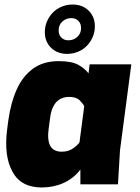

<svg xmlns="http://www.w3.org/2000/svg" viewBox="-20 -814 620 848"><path d="M560 -530H376ZM510 -150 501 0H335V-65Q305 -26 261 -6Q216 14 165 14Q72 14 35 -56Q-4 -126 12 -246L17 -284Q28 -362 54 -419Q79 -476 126 -511Q172 -544 239 -544Q298 -544 327 -527Q355 -511 371 -490L376 -530H560ZM352 -345Q346 -357 331 -372Q315 -386 286 -386Q210 -386 200 -284L195 -246Q188 -197 202 -170Q216 -144 253 -144Q283 -144 303 -159Q321 -171 331 -185ZM276 -576Q233 -576 205.5 -603Q178 -630 178 -672Q178 -698 188 -720.5Q198 -743 214.5 -759.5Q231 -776 253.5 -785Q276 -794 301 -794Q344 -794 371.5 -767Q399 -740 399 -698Q399 -672 389 -649.5Q379 -627 362.5 -610.5Q346 -594 323.5 -585Q301 -576 276 -576ZM295 -734Q272 -734 255.5 -719Q239 -704 239 -680Q239 -660 251 -648Q263 -636 282 -636Q305 -636 321.5 -651Q338 -666 338 -690Q338 -710 326 -722Q314 -734 295 -734Z"/></svg>

Font: Tanohe Sans Black
Style: Italic
Weight: 900
Designer: Village Type and Design LLC & Cristiano Sobral
Foundry: Cooper Hewitt Smithsonian Design Museum
Version: Version 1.00;January 12, 2020;FontCreator 12.0.0.2547 64-bit